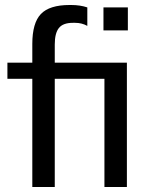

<svg xmlns="http://www.w3.org/2000/svg" viewBox="-20 -752 574 772"><path d="M494.1 -629.9H396V-722.2H494.1ZM109.9 -575.2Q109.9 -659.7 144.5 -695.8Q179.2 -731.9 259.8 -731.9H266.1Q302.2 -731.9 331.1 -722.2V-647.9Q309.1 -660.2 282.2 -660.2H272.9Q233.4 -660.2 216.8 -639.4Q200.2 -618.7 200.2 -573.2V-500H490.2V0H399.9V-435.1H200.2V0H109.9V-435.1H9.8V-500H109.9Z"/></svg>

Font: Perun
Style: Regular
Weight: 400
Version: Version 1.0000